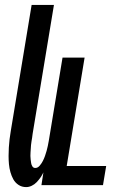

<svg xmlns="http://www.w3.org/2000/svg" viewBox="-20 -755 540 783"><path d="M87 8Q69 8 55.5 -1Q42 -10 34.5 -23.5Q27 -37 22.5 -53Q18 -69 16.5 -85.5Q15 -102 15 -119Q15 -136 16 -153Q17 -170 19 -187Q21 -204 24 -221L109 -735H200L113 -209Q112 -201 111 -193.5Q110 -186 108.5 -178.5Q107 -171 106.5 -163.5Q106 -156 105.5 -148.5Q105 -141 104.5 -133.5Q104 -126 104 -119Q104 -112 105 -104.5Q106 -97 107 -90Q108 -83 112 -76.5Q116 -70 124 -70Q134 -70 142 -79.5Q150 -89 155 -99Q160 -109 163.5 -119Q167 -129 170 -139.5Q173 -150 175 -160Q177 -170 179 -181L235 -520H325L252 -78H413L400 0H149L157 -52Q152 -41 145 -31Q138 -21 129.5 -12Q121 -3 109.5 2.5Q98 8 87 8Z"/></svg>

Font: Iosevka Term Curly SmBd Obl
Style: Regular
Weight: 600
Italic angle: -9°
Designer: Belleve Invis
Foundry: Belleve Invis
Version: Version 32.3.0